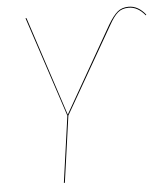

<svg xmlns="http://www.w3.org/2000/svg" viewBox="-51 -735 672 780"><g transform="rotate(-5 285.5 -345.0)"><path d="M216 -271 81 -680H85L218 -275L418 -625Q439 -660 457 -675Q475 -690 502 -690Q541 -690 571 -652L569 -649Q539 -686 502 -686Q475 -686 458 -671.5Q441 -657 422 -623L220 -271L182 0H178Z"/></g></svg>

Font: Fira Sans Condensed Four
Style: Italic
Weight: 100
Width: 3
Italic angle: -8°
Designer: bBox Type GmbH & Carrois Corporate GbR & Edenspiekermann AG
Foundry: bBox Type GmbH & Carrois Corporate GbR & Edenspiekermann AG
Version: Version 4.301